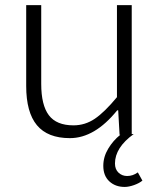

<svg xmlns="http://www.w3.org/2000/svg" viewBox="-20 -530 640 755"><path d="M522 147.9 540 180.2Q527.8 190.4 507.1 197.8Q486.3 205.1 470.2 205.1Q433.6 205.1 409.9 183.1Q386.2 161.1 386.2 122.1Q386.2 86.9 405.5 54.7Q424.8 22.5 453.1 0H450.2L444.8 -96.2H440.9Q352.5 13.2 254.9 13.2Q167.5 13.2 125.2 -37.6Q83 -88.4 83 -191.9V-509.8H142.1V-200.2Q142.1 -116.7 172.1 -76.9Q202.1 -37.1 269 -37.1Q314.5 -37.1 352.8 -63Q391.1 -88.9 439.9 -147.9V-509.8H498V-2.9H505.9Q432.1 50.3 432.1 112.8Q432.1 135.7 446 148.9Q460 162.1 480 162.1Q502.4 162.1 522 147.9Z"/></svg>

Font: Office Code Pro Light
Style: Regular
Weight: 300
Designer: Nathan Rutzky & Paul D. Hunt
Foundry: Adobe Systems Incorporated
Version: Version 1.004;PS 001.004;hotconv 1.0.70;makeotf.lib2.5.58329